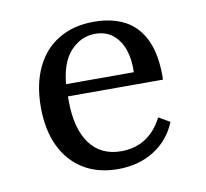

<svg xmlns="http://www.w3.org/2000/svg" viewBox="-57 -489 605 563"><g transform="rotate(-10 245.0 -208.0)"><path d="M251.6 11.3Q192.7 11.3 149.6 -14.9Q106.5 -41.1 83.1 -89.9Q59.7 -138.7 59.7 -206.5Q59.7 -274.2 83.1 -323.8Q106.5 -373.4 150.8 -400Q195.2 -426.6 255.6 -426.6Q309.7 -426.6 348.4 -406Q387.1 -385.5 407.7 -340.7Q428.2 -296 426.6 -224.2H111.3L110.5 -260.5H346Q347.6 -298.4 337.5 -327.4Q327.4 -356.5 306.5 -373.8Q285.5 -391.1 253.2 -391.1Q211.3 -391.1 179.8 -357.3Q148.4 -323.4 143.5 -251.6L144.4 -249.2Q143.5 -241.1 143.5 -231.9Q143.5 -222.6 143.5 -212.1Q143.5 -129 176.2 -83.9Q208.9 -38.7 270.2 -38.7Q310.5 -38.7 341.5 -58.1Q372.6 -77.4 393.5 -117.7L426.6 -98.4Q405.6 -46.8 359.7 -17.7Q313.7 11.3 251.6 11.3Z"/></g></svg>

Font: Playfair 9pt
Style: Regular
Weight: 400
Designer: Claus Eggers Sørensen
Foundry: Claus Eggers Sørensen
Version: Version 2.203